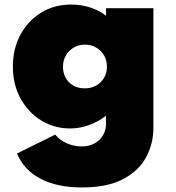

<svg xmlns="http://www.w3.org/2000/svg" viewBox="-20 -548 772 843"><path d="M339.5 275Q231.5 275 158.8 237.2Q86 199.5 54.5 126L222.5 43Q241.5 67 273.2 81Q305 95 338.5 95Q371.5 95 395.5 81.5Q419.5 68 432.5 45.5Q445.5 23 445.5 -4V-40Q410.5 -13 370.2 1.5Q330 16 287 16Q219 16 162 -18.5Q105 -53 70.8 -114.5Q36.5 -176 36.5 -256Q36.5 -333.5 69.5 -395Q102.5 -456.5 160.2 -492.2Q218 -528 292.5 -528Q336.5 -528 376 -515.2Q415.5 -502.5 445.5 -479V-512H653.5V14Q653.5 83 621.5 142.5Q589.5 202 520.2 238.5Q451 275 339.5 275ZM352 -160Q380.5 -160 402.5 -172.5Q424.5 -185 437 -206.5Q449.5 -228 449.5 -255Q449.5 -283 436.8 -304.8Q424 -326.5 402.2 -339.2Q380.5 -352 353 -352Q325.5 -352 303.8 -339.2Q282 -326.5 269.2 -304.5Q256.5 -282.5 256.5 -254.5Q256.5 -227.5 268.5 -206Q280.5 -184.5 302.2 -172.2Q324 -160 352 -160Z"/></svg>

Font: Spartan Thin Black
Style: Regular
Weight: 900
Version: Version 1.004